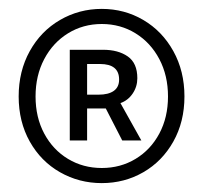

<svg xmlns="http://www.w3.org/2000/svg" viewBox="-20 -733 458 432"><path d="M22 -516Q22 -573 47 -618Q72 -663 115 -688Q158 -713 209 -713Q260 -713 302.5 -688Q345 -663 370 -618Q395 -573 395 -516Q395 -459 370 -414.5Q345 -370 302.5 -345.5Q260 -321 209 -321Q158 -321 115 -345.5Q72 -370 47 -414.5Q22 -459 22 -516ZM358 -516Q358 -563 338.5 -600Q319 -637 285 -658Q251 -679 209 -679Q167 -679 133 -658Q99 -637 79.5 -600Q60 -563 60 -516Q60 -469 79.5 -432.5Q99 -396 133 -375.5Q167 -355 209 -355Q251 -355 285 -375.5Q319 -396 338.5 -432.5Q358 -469 358 -516ZM137 -621H212Q246 -621 267.5 -606Q289 -591 289 -557Q289 -538 278.5 -522.5Q268 -507 251 -501L298 -417H255L218 -489H176V-417H137ZM202 -520Q224 -520 236 -528.5Q248 -537 248 -554Q248 -589 205 -589H176V-520Z"/></svg>

Font: Assistant-zap
Style: zap
Weight: 400
Designer: Hebrew By Ben Nathan, Latin by Paul Hunt
Version: Version 2.001